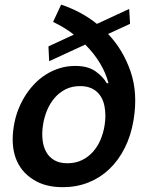

<svg xmlns="http://www.w3.org/2000/svg" viewBox="-20 -789 633 821"><path d="M39.1 -250Q44.4 -282.7 55.9 -314.5Q67.5 -346.2 84.9 -374.8Q102.3 -403.4 125 -427.7Q147.7 -452.1 175.2 -469.6Q202.8 -487.2 234.6 -497.2Q266.3 -507.1 302.2 -507.1Q355.8 -507.1 388.5 -484Q421.2 -460.9 436.4 -433.2H443.9Q432.9 -476.2 408 -517.9Q383.2 -559.7 344.5 -598.4L190.3 -527.3L187.1 -590.6L295.8 -641Q275.2 -657 253 -670.5Q230.8 -683.9 207 -695.3L241.5 -769.2Q282.3 -755.7 321.2 -735.1Q360.1 -714.5 394.5 -686.8L532.3 -750.7L536.2 -687.1L442.1 -643.8Q505.7 -577.1 538 -484.4Q570.3 -391.3 551.1 -275.6Q540.1 -209.2 513.3 -156.1Q486.5 -103 447.3 -65.7Q408 -28.4 357.6 -8.5Q307.2 11.4 248.6 11.4Q171.5 11.4 121.1 -22Q68.2 -55.4 47.2 -113.1Q26.3 -170.8 39.1 -250ZM268.1 -90.9Q303.3 -90.9 330.6 -104.4Q358 -117.9 377.8 -140.3Q397.7 -162.6 410 -191.9Q422.2 -221.2 427.2 -252.5Q434.3 -296.5 426.8 -334.5Q423.3 -353.7 415 -369.5Q406.6 -385.3 393.8 -396.8Q381 -408.4 363.3 -414.6Q345.5 -420.8 322.4 -420.8Q287.3 -420.8 260.1 -407Q233 -393.1 213.2 -370Q193.5 -346.9 181.3 -317.3Q169 -287.6 164.1 -256Q158.7 -221.9 161.9 -191.8Q165.1 -161.6 177.6 -139.2Q190 -116.8 212.4 -103.9Q234.7 -90.9 268.1 -90.9Z"/></svg>

Font: Inter P Semi Bold
Style: Italic
Weight: 600
Italic angle: 9.39999°
Designer: Rasmus Andersson
Foundry: rsms
Version: Version 3.018;git-588b23468